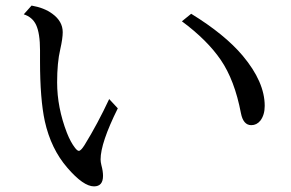

<svg xmlns="http://www.w3.org/2000/svg" viewBox="-20 -705 1040 686"><path d="M400.9 -317.9Q339.4 -194.3 339.4 -135.3Q339.4 -126.5 342.3 -114.7Q348.1 -93.3 348.1 -76.7Q348.1 -39.1 315.9 -39.1Q277.8 -39.1 220.7 -105.5Q162.1 -172.9 140.1 -272Q123 -351.1 123 -486.3V-525.9Q123 -585.9 108.9 -616.2Q95.7 -644 64.9 -653.8L92.8 -685.1Q138.2 -677.2 167 -655.8Q204.1 -628.9 204.1 -589.8Q204.1 -567.9 195.3 -528.8Q184.1 -481.4 184.1 -410.6Q184.1 -320.8 219.2 -230Q232.4 -196.8 248 -176.8Q256.3 -166 261.7 -166Q269 -166 282.2 -187Q329.1 -263.2 370.1 -351.1ZM663.1 -655.8Q783.2 -582 847.2 -505.9Q925.8 -412.1 925.8 -326.7Q925.8 -294.4 910.2 -273.9Q897 -257.8 877.9 -257.8Q849.1 -257.8 840.8 -300.8Q818.4 -418.5 768.6 -491.2Q720.2 -562 629.9 -628.9Z"/></svg>

Font: BIZ UDMincho
Style: Regular
Weight: 400
Monospace: yes
Designer: TypeBank Co., Ltd.
Foundry: Morisawa Inc.
Version: Version 1.06